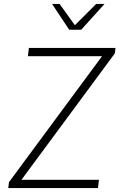

<svg xmlns="http://www.w3.org/2000/svg" viewBox="-20 -954 617 974"><path d="M331.1 -803.2 244.1 -934.1H282.2L359.9 -826.2L467.8 -934.1H510.3L392.1 -803.2ZM22 0 25.4 -29.8 497.6 -668.9H121.6L126.5 -710.9H565.9L562.5 -683.1L88.9 -42H481.9L477.1 0Z"/></svg>

Font: Muli
Style: ExtraLightItalic
Weight: 200
Italic angle: -7°
Designer: Vernon Adams
Foundry: newtypography
Version: Version 2.0; ttfautohint (v1.00rc1.2-2d82) -l 8 -r 50 -G 200